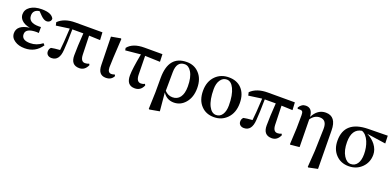

<svg xmlns="http://www.w3.org/2000/svg" viewBox="0 -1445 5215 2556"><g transform="rotate(20 2608.0 -167.5)"><path d="M483 -111Q398 16 247 16Q161 16 105 -22Q45 -61 45 -126Q45 -241 219 -265Q141 -278 101 -319Q66 -354 66 -401Q66 -467 126 -509Q188 -551 288 -551Q427 -551 460 -480Q461 -456 444 -439Q426 -422 398 -422Q362 -422 318 -464L266 -517Q178 -504 178 -424Q178 -323 323 -323Q346 -323 356 -324V-240Q334 -242 326 -242Q171 -242 171 -157Q171 -73 292 -73Q384 -73 462 -134Z M1005 -166Q1009 -73 1070 -73Q1100 -73 1126 -86L1136 -68Q1099 16 1021 16Q901 16 901 -121Q901 -244 915 -438H759Q757 -242 748 -143Q738 16 627 16Q594 16 573 -2Q552 -21 552 -51Q552 -88 576 -109Q617 -118 700 -124Q711 -203 723 -436L535 -410L525 -455Q609 -538 766 -538H1149L1155 -430L997 -436Z M1284 -124 1275 -523 1408 -547 1416 -540Q1396 -209 1396 -132Q1397 -57 1450 -57Q1472 -57 1495 -67L1506 -48Q1475 16 1396 16Q1286 16 1284 -124Z M1795 -168Q1799 -73 1862 -73Q1891 -73 1916 -87L1926 -68Q1891 16 1806 16Q1689 16 1689 -124Q1689 -218 1731 -437L1516 -416L1510 -449Q1580 -538 1744 -538H1999L2003 -431L1790 -438Z M2208 -95Q2255 -44 2319 -44Q2387 -44 2425 -95Q2464 -148 2464 -248Q2464 -379 2420 -451Q2382 -514 2325 -514Q2212 -514 2210 -360ZM2085 -235Q2086 -551 2343 -551Q2447 -551 2514 -481Q2589 -405 2589 -270Q2589 -140 2520 -60Q2455 16 2359 16Q2259 16 2203 -70L2227 189L2087 214L2077 208L2085 -31Z M2748 -55Q2673 -131 2673 -267Q2673 -399 2752 -478Q2826 -551 2938 -551Q3052 -551 3119 -481Q3190 -407 3190 -275Q3190 -139 3111 -59Q3037 16 2927 16Q2816 16 2748 -55ZM3034 -72Q3064 -120 3064 -199Q3064 -346 3023 -432Q2984 -514 2921 -514Q2866 -514 2832 -463Q2799 -414 2799 -335Q2799 -183 2842 -99Q2882 -21 2945 -21Q3002 -21 3034 -72Z M3731 -166Q3735 -73 3796 -73Q3826 -73 3852 -86L3862 -68Q3825 16 3747 16Q3627 16 3627 -121Q3627 -244 3641 -438H3485Q3483 -242 3474 -143Q3464 16 3353 16Q3320 16 3299 -2Q3278 -21 3278 -51Q3278 -88 3302 -109Q3343 -118 3426 -124Q3437 -203 3449 -436L3261 -410L3251 -455Q3335 -538 3492 -538H3875L3881 -430L3723 -436Z M4468 189 4338 216 4330 209 4346 -21 4355 -334Q4358 -464 4258 -464Q4182 -464 4132 -390L4138 0L4012 13L4004 7L4015 -219L4017 -407Q4017 -444 4007 -458Q3997 -471 3972 -471Q3947 -471 3940 -469L3934 -487Q3970 -547 4030 -547Q4124 -547 4131 -425Q4195 -551 4311 -551Q4461 -551 4462 -352Z M4944 -69Q4977 -117 4977 -203Q4977 -299 4944 -379Q4906 -467 4844 -488Q4708 -466 4708 -280Q4708 -162 4753 -89Q4795 -21 4853 -21Q4911 -21 4944 -69ZM4925 -474Q4998 -438 5045 -378Q5095 -312 5095 -239Q5095 -132 5023 -59Q4948 16 4836 16Q4725 16 4655 -57Q4582 -132 4582 -256Q4582 -534 4912 -540L5189 -544L5193 -435Z"/></g></svg>

Font: Source Han Serif JP
Style: Bold
Weight: 700
Designer: Ryoko NISHIZUKA  (kana & ideographs); Frank Grießhammer (Latin, Greek & Cyrillic); Wenlong ZHANG  (bopomofo); Sandoll Co
Foundry: Adobe Systems Incorporated
Version: Version 1.000;PS 1;hotconv 16.6.53;makeotf.lib2.5.65590